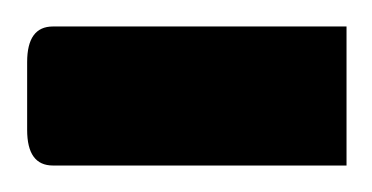

<svg xmlns="http://www.w3.org/2000/svg" viewBox="-40 -125 281 145"><path d="M0 -105H221.7V0H0Q-19.5 0 -19.5 -26.9V-78.1Q-19.5 -105 0 -105Z"/></svg>

Font: Pinar Medium
Style: Regular
Weight: 500
Designer: Amin Abedi
Version: Version 3.000